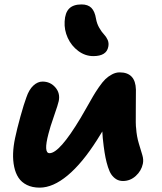

<svg xmlns="http://www.w3.org/2000/svg" viewBox="-20 -819 740 876"><path d="M405.8 -563Q368.7 -563 337.2 -586.4Q305.7 -609.9 289.1 -646.2Q272.5 -682.6 274.9 -721.2Q276.9 -761.2 295.7 -780Q314.5 -798.8 352.1 -798.8Q381.3 -798.8 397 -783Q412.6 -767.1 418 -733.9Q421.9 -710.9 433.1 -691.7Q444.3 -672.4 454.6 -661.9Q464.8 -651.4 471.2 -637Q477.5 -622.6 474.1 -606Q466.3 -563 405.8 -563ZM161.1 37.1Q127.4 37.1 102.8 24.9Q78.1 12.7 64.5 -8.1Q50.8 -28.8 44.7 -57.9Q38.6 -86.9 39.8 -119.6Q41 -152.3 48.8 -189Q57.1 -229 73.2 -287.4Q89.4 -345.7 100.1 -374Q112.3 -410.2 132.1 -428.5Q151.9 -446.8 173.8 -446.8Q209.5 -446.8 232.4 -420.4Q255.4 -394 248 -357.9Q245.1 -343.3 226.6 -290.3Q208 -237.3 201.2 -209Q177.7 -120.1 206.1 -120.1Q251.5 -120.1 347.2 -279.8Q357.9 -297.9 376.2 -330.1Q394.5 -362.3 404.8 -380.1Q415 -397.9 431.4 -421.6Q447.8 -445.3 460.9 -458Q474.1 -470.7 491.2 -479.7Q508.3 -488.8 525.9 -488.8Q598.1 -488.8 600.1 -410.2Q600.6 -398.4 599.6 -321.5Q598.6 -244.6 601.1 -233.9Q603.5 -197.3 613.3 -164.8Q623 -132.3 629.4 -111.3Q635.7 -90.3 631.8 -71.8Q625 -39.6 599.6 -16.4Q574.2 6.8 541 6.8Q523.9 6.8 510.7 -1.2Q497.6 -9.3 488.5 -22.2Q479.5 -35.2 472.7 -56.6Q465.8 -78.1 461.4 -99.9Q457 -121.6 453.1 -151.9Q447.8 -192.4 446.8 -219.2Q443.4 -212.9 423.8 -182.1Q355.5 -74.2 288.6 -18.6Q221.7 37.1 161.1 37.1Z"/></svg>

Font: Shantell Sans Irregular Bouncy
Style: Bold Italic
Weight: 700
Italic angle: -11.31°
Designer: Stephen Nixon, Anya Danilova, Shantell Martin
Foundry: Arrow Type
Version: Version 1.006;[9816181b4]